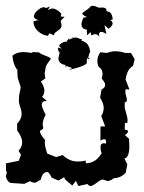

<svg xmlns="http://www.w3.org/2000/svg" viewBox="-22 -618 487 651"><path d="M16.6 2.4Q4.4 2.4 -2.4 -19.5L1.5 -33.7L-1.5 -39.1L-2 -64L41.5 -72.8L49.3 -92.8L41 -106.9Q53.2 -120.1 53.2 -135.7Q53.2 -152.8 36.1 -175.8V-198.7Q51.3 -214.4 51.3 -231.9Q51.3 -242.7 46.6 -255.1Q42 -267.6 42 -277.3Q42 -294.9 44.9 -305.4Q47.9 -315.9 47.9 -323.7L38.1 -353.5Q36.6 -370.6 36.6 -377.9L37.6 -382.8H34.7Q22 -402.3 20 -429.2Q34.7 -441.4 56.2 -441.4Q71.8 -441.4 84 -438.5L89.8 -441.4L110.4 -440.4Q114.3 -435.5 132.3 -429Q150.4 -422.4 150.4 -418Q132.8 -396.5 132.3 -386.7L129.4 -368.7L131.8 -352.5L116.7 -341.3Q128.4 -323.7 128.4 -311Q128.4 -297.9 120.6 -289.6L136.7 -275.9Q119.6 -275.9 119.6 -262.7Q119.6 -254.4 132.8 -229Q122.6 -209 122.6 -196.8L124.5 -185.1Q124.5 -180.2 118.9 -177.7Q113.3 -175.3 113.3 -172.9Q113.3 -164.1 130.9 -143.1L129.9 -135.3Q129.9 -121.1 138.2 -97.2L168.5 -85.4L190.4 -92.3Q213.9 -70.3 241.2 -70.3Q257.8 -70.3 268.1 -73.7L269.5 -64.5Q302.2 -64.5 322.8 -98.6Q318.8 -107.4 318.8 -119.6Q318.8 -132.3 330.1 -132.3L337.4 -131.3L337.9 -136.2Q337.9 -146 331.1 -146Q325.7 -146 318.4 -141.1L318.8 -189.5H334.5L321.3 -224.6Q329.6 -236.8 329.6 -253.4Q329.6 -266.6 317.4 -287.1L322.3 -314.5Q334.5 -320.8 334.5 -330.1Q334.5 -338.9 322.8 -351.6L325.7 -364.7Q325.7 -384.8 313.5 -390.1Q308.1 -399.4 308.1 -412.1Q308.1 -426.8 318.4 -440.9L338.9 -438.5Q358.9 -444.3 366.7 -444.3Q385.7 -444.3 401.9 -438.5H421.9L434.6 -417.5L429.2 -394.5Q409.2 -384.8 403.8 -348.1L417 -314.5L403.3 -315.4V-301.8Q408.2 -285.2 408.2 -278.8Q408.2 -271.5 400.9 -271V-252.4Q410.6 -219.2 410.6 -210.4Q410.6 -200.7 407.7 -200.7L401.4 -201.7L400.9 -178.2Q412.1 -177.7 412.1 -172.4Q412.1 -168 401.9 -159.7L415.5 -147.5L416.5 -123Q416.5 -83.5 399.9 -80.6L409.7 -60.5L404.3 -32.7Q388.2 -14.6 363.8 -13.7Q352.5 -4.4 342.8 -4.4L326.2 -9.3Q320.3 -9.3 305.9 1.7Q291.5 12.7 285.6 12.7Q279.3 12.7 274.9 5.9L243.7 12.7L235.4 -4.9L223.1 11.2L199.2 -9.3L195.3 -17.1L176.3 -5.9L153.3 -15.6Q144 -34.7 138.7 -34.7Q121.6 -34.7 116.2 -8.8L98.1 1.5Q86.4 1.5 80.1 -3.9L60.1 5.4ZM140.5 -496.3Q120.7 -499 106 -513Q91.3 -527.1 91.3 -545.6L108.4 -550Q93 -553.5 93 -562.3Q93 -571.9 105.3 -582.7Q117.6 -593.5 125.5 -593.5Q130.4 -593.5 134.3 -590.8L147.5 -596.1L139.6 -582.5Q147.5 -589.1 155.9 -589.1Q169.9 -589.1 185.7 -571.9L184 -561.8L197.2 -561L184 -547.8L186.6 -532.4Q186.6 -524.9 182.9 -521.2Q179.2 -517.4 174.5 -514.4Q169.9 -511.3 165.8 -508Q161.6 -504.7 160.7 -498.5L145.3 -505.1ZM314.5 -492.8Q309.7 -502.1 301.3 -502.1Q294.7 -502.1 287.7 -497.7L285.1 -509.1L273.2 -498.5L272.3 -517.4Q254.3 -520.1 254.3 -535.5Q254.3 -542.9 260.5 -557.9L273.2 -560.1Q256.9 -567.1 256.9 -572.4Q256.9 -573.7 260.5 -576.3Q280.7 -590 283.3 -594.1Q285.9 -598.3 292.5 -598.3Q300 -598.3 314.1 -591.7L323.7 -592.6Q339.1 -592.6 339.1 -582.9L340 -579.4Q358 -579.4 360.2 -552.2L352.3 -550Q359.8 -544.7 359.8 -538.5Q359.8 -530.2 346.2 -520.5L332.1 -532.8L338.7 -502.9Q327.7 -510 321.1 -510Q313.6 -510 313.6 -499.9ZM199.8 -397.7Q176 -401.6 176 -420.7L180.3 -439.4Q174.8 -446.1 174.8 -452.3L175.6 -457L187.3 -452.7L177.9 -462.5Q185.7 -475.4 203.3 -477.3L205.3 -475L204.9 -482.8L208.4 -480.5L210 -487.9L214.6 -483.6Q216.2 -483.6 216.6 -486.3L221.3 -487.5L224.8 -485.1L222.1 -490.2L237.7 -490.6L256.8 -483.6L253.7 -480.1Q282.2 -474.2 283.8 -438.7L281.4 -439.4L277.1 -422.6L278.3 -420.7L283.4 -423Q279.1 -417.2 277.1 -417.2Q275.2 -417.2 274.4 -422.6Q272.1 -418.4 272.1 -412.5L272.5 -405.9Q272.5 -394.9 210 -380.5L222.8 -387.1L202.9 -394.5L201.8 -386.7Z"/></svg>

Font: Truetypewriter PolyglOTT
Style: Regular
Weight: 400
Designer: Sergey Beatoff a.k.a. Sam_T
Version: Version 3.76